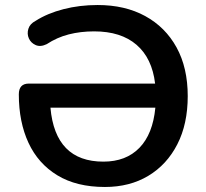

<svg xmlns="http://www.w3.org/2000/svg" viewBox="-20 -735 822 765"><path d="M398 10Q285 10 208.5 -36.5Q132 -83 93.5 -166Q55 -249 55 -359Q55 -402 95 -402H598Q586 -503 524 -556.5Q462 -610 355 -610Q301 -610 254 -598Q207 -586 166 -559Q141 -547 122 -555.5Q103 -564 95 -582Q87 -600 93 -620Q99 -640 122 -652Q169 -682 233 -698.5Q297 -715 369 -715Q478 -715 558.5 -671Q639 -627 683.5 -546Q728 -465 728 -352Q728 -241 686.5 -160Q645 -79 571 -34.5Q497 10 398 10ZM599 -306H181Q200 -91 392 -91Q482 -91 535.5 -146Q589 -201 599 -306Z"/></svg>

Font: Chiron GoRound TC M
Style: Regular
Weight: 500
Designer: Ryoko NISHIZUKA 西塚涼子 (kana, bopomofo & ideographs); Paul D. Hunt (Latin, Greek & Cyrillic); Sandoll Communications 산돌커뮤니
Foundry: Adobe
Version: Version 1.000;hotconv 1.1.1;makeotfexe 2.6.0